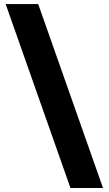

<svg xmlns="http://www.w3.org/2000/svg" viewBox="-20 -795 534 942"><path d="M325.7 127.4 7.8 -774.9H167.5L485.4 127.4Z"/></svg>

Font: Schibsted Grotesk ExtraBold
Style: Regular
Weight: 800
Designer: Bakken & Baeck AS, Henrik Kongsvoll
Foundry: Schibsted ASA
Version: Version 1.100; ttfautohint (v1.8.4.7-5d5b);gftools[0.9.25]